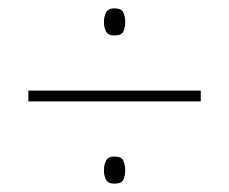

<svg xmlns="http://www.w3.org/2000/svg" viewBox="-20 -556 549 460"><path d="M254 -471Q239 -471 234 -480.5Q229 -490 229 -504Q229 -516 234 -526Q239 -536 254 -536Q271 -536 275.5 -526Q280 -516 280 -503Q280 -490 275.5 -480.5Q271 -471 254 -471ZM48 -313V-339H461V-313ZM254 -116Q239 -116 234 -125.5Q229 -135 229 -148Q229 -161 234 -171Q239 -181 254 -181Q271 -181 275.5 -171Q280 -161 280 -148Q280 -135 275.5 -125.5Q271 -116 254 -116Z"/></svg>

Font: Noto Sans Telugu SemiCondensed Thin
Style: Regular
Weight: 100
Width: 4
Designer: Jelle Bosma - Monotype Design Team
Foundry: Monotype Imaging Inc.
Version: Version 2.005; ttfautohint (v1.8.4.7-5d5b)